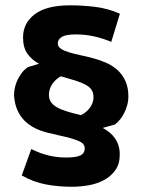

<svg xmlns="http://www.w3.org/2000/svg" viewBox="-20 -695 540 728"><path d="M33.2 -334Q33.2 -348.6 36.6 -363.5Q40 -378.4 46.6 -392.3Q53.2 -406.2 62.7 -418.7Q72.3 -431.2 85 -440.4L127.9 -453.1Q100.1 -468.3 83.7 -491.7Q67.4 -515.1 67.4 -553.2Q67.4 -606.9 111.3 -640.6Q155.8 -674.8 246.1 -674.8Q293.5 -674.8 341.1 -668.9Q388.7 -663.1 434.6 -643.1L401.9 -536.1Q371.1 -549.3 337.6 -556.9Q304.2 -564.5 267.6 -564.5Q230 -564.5 214.6 -555.2Q199.2 -545.9 199.2 -530.3Q199.2 -518.1 210.9 -510.3Q222.7 -502.4 241.9 -496.6Q261.2 -490.7 285.6 -485.6Q310.1 -480.5 335.4 -473.6Q360.8 -466.8 384.5 -456.1Q408.2 -445.3 426.5 -428.5Q444.8 -411.6 455.8 -387.2Q466.8 -362.8 466.8 -328.1Q466.8 -313.5 462.9 -298.3Q459 -283.2 452.1 -269Q445.3 -254.9 436 -242.9Q426.8 -231 416 -223.1L369.6 -210Q383.3 -202.6 395 -193.1Q406.7 -183.6 415.5 -171.1Q424.3 -158.7 429.2 -143.3Q434.1 -127.9 434.1 -108.9Q434.1 -73.2 417.2 -49.6Q400.4 -25.9 374 -12Q347.7 2 315.4 7.6Q283.2 13.2 252.4 13.2Q202.1 13.2 154.5 4.4Q106.9 -4.4 62.5 -29.8L98.6 -129.9Q106.4 -126 119.4 -120.4Q132.3 -114.7 149.2 -109.6Q166 -104.5 186.5 -101.1Q207 -97.7 230.5 -97.7Q268.6 -97.7 284.9 -105.7Q301.3 -113.8 301.3 -132.3Q301.3 -150.4 280.8 -159.2Q260.3 -168.5 230.2 -175.5Q200.2 -182.6 164.6 -190.9Q136.7 -197.3 113.5 -208.7Q90.3 -220.2 73 -237.5Q55.7 -254.9 45.4 -278.6Q35.2 -302.2 33.2 -334ZM334.5 -326.7Q334.5 -343.8 326.7 -355Q318.8 -366.2 303.2 -374.5Q287.6 -382.8 264.6 -389.9Q241.7 -397 210.9 -405.8Q190.4 -394.5 178 -376Q165.5 -357.4 165.5 -335.4Q165.5 -319.8 173.1 -308.3Q180.7 -296.9 196 -288.1Q211.4 -279.3 233.9 -272.5Q256.3 -265.6 286.6 -258.3Q309.1 -269.5 321.8 -287.8Q334.5 -306.2 334.5 -326.7Z"/></svg>

Font: PT Astra Sans
Style: Bold
Weight: 700
Designer: A.Korolkova, I. Chaeva
Foundry: ParaType Ltd
Version: Version 1.001; ttfautohint (v1.6)